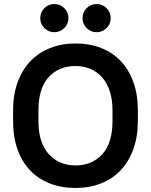

<svg xmlns="http://www.w3.org/2000/svg" viewBox="-20 -925 750 954"><path d="M355 9Q285 9 227.5 -13.5Q170 -36 129.5 -78.5Q89 -121 67 -183Q45 -245 45 -324V-376Q45 -454 67.5 -516Q90 -578 130.5 -620.5Q171 -663 228.5 -686Q286 -709 355 -709Q425 -709 482.5 -686.5Q540 -664 580.5 -621Q621 -578 643 -516.5Q665 -455 665 -376V-324Q665 -246 642.5 -184Q620 -122 579.5 -79Q539 -36 481.5 -13.5Q424 9 355 9ZM355 -103Q437 -103 488 -158.5Q539 -214 539 -324V-376Q539 -430 525.5 -471.5Q512 -513 487.5 -540.5Q463 -568 429 -582.5Q395 -597 355 -597Q272 -597 221.5 -541.5Q171 -486 171 -376V-324Q171 -215 222.5 -159Q274 -103 355 -103ZM250 -765Q221 -765 200.5 -785.5Q180 -806 180 -835Q180 -864 200.5 -884.5Q221 -905 250 -905Q279 -905 299.5 -884.5Q320 -864 320 -835Q320 -806 299.5 -785.5Q279 -765 250 -765ZM460 -765Q431 -765 410.5 -785.5Q390 -806 390 -835Q390 -864 410.5 -884.5Q431 -905 460 -905Q489 -905 509.5 -884.5Q530 -864 530 -835Q530 -806 509.5 -785.5Q489 -765 460 -765Z"/></svg>

Font: PT Root UI Web Bold
Style: Regular
Weight: 700
Designer: Vitaly Kuzmin
Foundry: ParaType Ltd.
Version: Version 1.000W